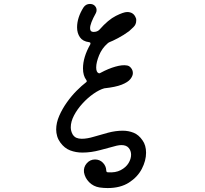

<svg xmlns="http://www.w3.org/2000/svg" viewBox="-20 -797 1040 974"><path d="M485 154Q454 149 432.5 127.5Q411 106 406 77Q403 51 420 31.5Q437 12 462 12Q486 12 502 28.5Q518 45 519 67Q519 77 527 77Q566 80 592.5 66Q619 52 632 30.5Q645 9 645 -12Q645 -32 633 -46.5Q621 -61 596 -61Q586 -61 572 -58Q534 -48 488 -35.5Q442 -23 398 -23Q365 -23 336 -34Q307 -45 286 -74Q275 -89 270 -106Q265 -123 265 -140Q265 -174 280.5 -209.5Q296 -245 319.5 -278Q343 -311 369 -337Q395 -363 416 -379Q423 -383 418 -391Q401 -413 401 -450Q401 -507 438 -572Q439 -574 439 -577Q439 -582 432 -583Q400 -587 385.5 -608Q371 -629 371 -658Q371 -708 404 -760Q416 -777 436 -777Q452 -777 461 -767.5Q470 -758 470 -746Q470 -737 466 -730Q437 -678 437 -654Q437 -635 455 -635Q459 -635 464.5 -636Q470 -637 476 -640Q480 -642 485 -647Q529 -697 568 -716.5Q607 -736 625 -736Q658 -736 669 -706Q671 -702 671 -699Q671 -696 671 -692Q671 -673 657 -659.5Q643 -646 635 -639Q608 -619 578.5 -603.5Q549 -588 535 -583Q529 -580 526 -577Q497 -552 482.5 -516Q468 -480 468 -455Q468 -431 480 -426Q481 -425 483 -425Q485 -425 487 -426Q489 -427 491 -428Q530 -449 565.5 -459Q601 -469 623 -465Q635 -464 644.5 -452.5Q654 -441 654 -426Q654 -412 641.5 -396Q629 -380 597.5 -367.5Q566 -355 509 -349Q484 -342 454.5 -321.5Q425 -301 398.5 -272Q372 -243 355.5 -211.5Q339 -180 339 -151Q339 -133 348 -116Q356 -103 367.5 -98Q379 -93 395 -93Q422 -93 456.5 -103.5Q491 -114 529 -124Q567 -134 603 -134Q632 -134 658 -123.5Q684 -113 703 -85Q721 -60 721 -22Q721 18 699.5 59.5Q678 101 634.5 129Q591 157 526 157Q506 157 485 154Z"/></svg>

Font: Kiwi Maru Medium
Style: Regular
Weight: 500
Designer: Hiroki-Chan
Version: Version 1.100